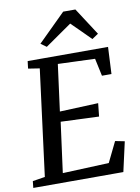

<svg xmlns="http://www.w3.org/2000/svg" viewBox="-107 -1063 828 1133"><g transform="rotate(-10 307.0 -497.0)"><path d="M-1.6 0 2.7 -40.2 76.8 -52 158.6 -688.1 90.4 -698.7 95.7 -743H577.4L569.5 -581.8H512.5L489.9 -687.2L268.1 -695.4L231.3 -416.8L462.3 -426.3L453.9 -347.4L225.4 -356.7L185.2 -55.9L462.6 -67.4L521.8 -188.7L578 -177.5L538.1 0ZM187.6 -830.6 352.8 -993.9H425.9L532.3 -829.9L494.6 -804.7Q466.5 -832.8 438.1 -861.2Q409.7 -889.5 381.2 -917.3Q341.1 -889.5 301.4 -861.7Q261.7 -833.9 221.6 -806.1Z"/></g></svg>

Font: Merriweather 7pt Light
Style: Italic
Weight: 300
Italic angle: -7.8°
Designer: Eben Sorkin
Foundry: Eben Sorkin
Version: Version 2.200;gftools[0.9.31]